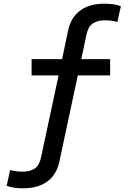

<svg xmlns="http://www.w3.org/2000/svg" viewBox="-20 -902 700 1039"><path d="M151 -582H316L349 -739Q364 -808 414 -845Q464 -882 545 -882Q602 -882 634 -868L615 -783Q585 -792 547 -792Q507 -792 482 -775Q457 -758 448 -715L420 -582H576V-494H401L301 -26Q286 43 236 80Q186 117 105 117Q48 117 16 103L35 18Q65 27 103 27Q143 27 168 10Q193 -7 202 -50L297 -494H151Z"/></svg>

Font: Application Medium
Style: Regular
Weight: 500
Designer: Wei Huang
Foundry: Wei Huang
Version: Version 0.012